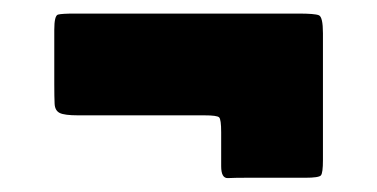

<svg xmlns="http://www.w3.org/2000/svg" viewBox="-20 -635 555 283"><path d="M281 -465H95Q75 -465 68 -468.5Q61 -472 60.5 -482Q60 -492 60 -511V-591Q60 -612 65.5 -613.5Q71 -615 91 -615H420Q444 -615 450 -612.5Q456 -610 456 -586V-399Q456 -380 453 -376.5Q450 -373 430 -373H342Q326 -373 316 -372.5Q306 -372 306 -390V-440Q306 -459 303 -462Q300 -465 281 -465Z"/></svg>

Font: Railroad Gothic CC
Style: Bold
Weight: 700
Designer: indestructible type*
Foundry: Cowboy Collective
Version: Version 1.000